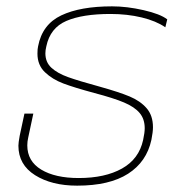

<svg xmlns="http://www.w3.org/2000/svg" viewBox="-20 -570 580 605"><path d="M38 -111Q38 -120 42 -142L57 -212H85L69 -137Q66 -124 66 -112Q66 -62 110 -35.5Q154 -9 228 -9Q311 -9 364.5 -39Q418 -69 431 -129Q436 -152 436 -166Q436 -195 420 -214Q404 -233 371 -247Q338 -261 277 -277Q214 -294 179.5 -307Q145 -320 121.5 -342.5Q98 -365 98 -401Q98 -416 100 -424Q113 -493 173 -521.5Q233 -550 333 -550Q380 -550 432.5 -538Q485 -526 507 -509L501 -484Q472 -504 426.5 -515Q381 -526 328 -526Q240 -526 189 -504Q138 -482 126 -424Q123 -412 123 -402Q123 -374 142 -356.5Q161 -339 194.5 -327Q228 -315 294 -297Q355 -280 388.5 -266Q422 -252 442 -229Q462 -206 462 -169Q462 -154 457 -129Q442 -60 383.5 -22.5Q325 15 223 15Q143 15 90.5 -18Q38 -51 38 -111Z"/></svg>

Font: Prompt Thin
Style: Italic
Weight: 250
Italic angle: -12°
Designer: Katatrad Team
Foundry: CadsonDemak
Version: Version 1.001